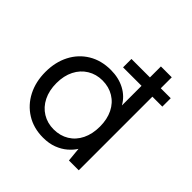

<svg xmlns="http://www.w3.org/2000/svg" viewBox="-188 -880 1051 1051"><g transform="rotate(45 337.5 -354.0)"><path d="M331 -570V-635H635V-570ZM293 12Q220 12 164.5 -22.5Q109 -57 78.5 -116.5Q48 -176 48 -252Q48 -328 78.5 -387Q109 -446 164.5 -479.5Q220 -513 294 -513Q355 -513 402 -488Q449 -463 474 -418V-720H558V0H482L474 -82Q459 -58 434 -36.5Q409 -15 374 -1.5Q339 12 293 12ZM302 -61Q352 -61 390.5 -84.5Q429 -108 450 -151Q471 -194 471 -251Q471 -308 450 -350.5Q429 -393 390.5 -416.5Q352 -440 302 -440Q254 -440 215.5 -416.5Q177 -393 155.5 -350.5Q134 -308 134 -251Q134 -194 155.5 -151Q177 -108 215.5 -84.5Q254 -61 302 -61Z"/></g></svg>

Font: DM Sans 17pt
Style: Regular
Weight: 400
Version: Version 4.004;gftools[0.9.30]